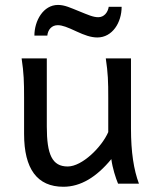

<svg xmlns="http://www.w3.org/2000/svg" viewBox="-20 -730 619 763"><path d="M532.2 0C511.7 -54.7 500.5 -125 500.5 -219.7V-498H400.4C409.2 -438.5 410.2 -406.2 410.2 -341.8V-205.1C384.3 -145.5 306.6 -68.4 249 -68.4C187 -68.4 166 -116.2 166 -227.1V-498H65.9C74.7 -439.5 75.7 -403.8 75.7 -341.8V-197.8C75.7 -58.6 127.9 12.2 231.9 12.2C300.3 12.2 363.3 -25.9 422.4 -97.7C427.2 -61 439.9 -22.5 449.2 0ZM168 -588.4C170.4 -612.3 185.5 -629.9 209.5 -629.9C227.5 -629.9 247.6 -622.1 285.2 -604.5C314.9 -590.8 340.8 -581.1 366.7 -581.1C426.8 -581.1 463.4 -640.6 463.4 -703.1H412.1C408.7 -680.7 393.6 -661.6 370.6 -661.6C350.1 -661.6 330.1 -670.9 294.9 -685.1C260.7 -698.7 237.8 -710.4 210.4 -710.4C152.3 -710.4 116.7 -647.9 116.7 -588.4Z"/></svg>

Font: Andika
Style: Regular
Weight: 400
Designer: Victor Gaultney, Annie Olsen, Julie Remington, Don Collingsworth, Eric Hays
Foundry: SIL International
Version: Version 1.000